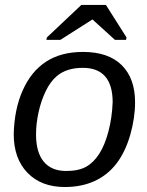

<svg xmlns="http://www.w3.org/2000/svg" viewBox="-20 -748 596 778"><path d="M527.3 -333.5Q527.3 -270 507.8 -201.7Q488.3 -133.3 452.1 -85.4Q415.5 -38.1 362.8 -14.2Q310.1 9.8 242.7 9.8Q147 9.8 91.3 -47.9Q35.6 -105.5 35.6 -204.6Q38.1 -305.7 71.8 -381.3Q106 -458.5 166.5 -498Q227.1 -537.6 316.4 -537.6Q418.9 -537.6 473.1 -484.1Q527.3 -430.7 527.3 -333.5ZM436.5 -333.5Q436.5 -473.1 315.4 -473.1Q249.5 -473.1 210 -439.5Q183.6 -417 164.8 -377.7Q146 -338.4 136 -292.2Q126 -246.1 126 -203.1Q126 -130.9 157.2 -93Q188.5 -55.2 248 -55.2Q298.3 -55.2 328.9 -72.3Q359.4 -89.4 382.3 -125Q405.3 -161.1 419.7 -216.6Q434.1 -272 436.5 -333.5ZM354 -668.9 224.6 -586.4H168L169.9 -596.2L309.6 -728H409.2L492.7 -596.2L490.7 -586.4H445.8L355 -668.9Z"/></svg>

Font: Arimo
Style: Italic
Weight: 400
Italic angle: -12°
Designer: Steve Matteson
Foundry: Monotype Imaging Inc.
Version: Version 1.33